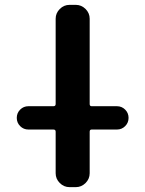

<svg xmlns="http://www.w3.org/2000/svg" viewBox="-20 -770 598 790"><path d="M97 -237Q77 -237 63 -251Q49 -265 49 -285Q49 -305 63 -319Q77 -333 97 -333H200Q209 -333 209 -342V-693Q209 -716 226 -733Q243 -750 266 -750H292Q315 -750 332 -733Q349 -716 349 -693V-342Q349 -333 357 -333H461Q481 -333 495 -319Q509 -305 509 -285Q509 -265 495 -251Q481 -237 461 -237H357Q349 -237 349 -228V-57Q349 -34 332 -17Q315 0 292 0H266Q243 0 226 -17Q209 -34 209 -57V-228Q209 -237 200 -237Z"/></svg>

Font: Rounded Mplus 1c Bold
Style: Bold
Weight: 700
Version: Version 1.059.20150529